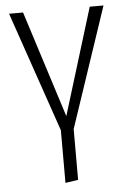

<svg xmlns="http://www.w3.org/2000/svg" viewBox="-53 -562 534 806"><g transform="rotate(-5 214.5 -159.0)"><path d="M244 -17V197L190 205V-17L16 -523H75L218 -74L356 -523H414Z"/></g></svg>

Font: Fira Sans Condensed Light
Style: Regular
Weight: 300
Width: 3
Designer: bBox Type GmbH & Carrois Corporate GbR & Edenspiekermann AG
Foundry: bBox Type GmbH & Carrois Corporate GbR & Edenspiekermann AG
Version: Version 4.301